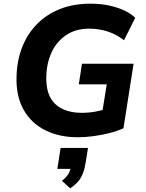

<svg xmlns="http://www.w3.org/2000/svg" viewBox="-20 -736 792 1045"><path d="M403 11Q302 11 225.5 -27.5Q149 -66 108 -139.5Q67 -213 70 -318Q72 -405 100 -477.5Q128 -550 180 -603.5Q232 -657 305.5 -686.5Q379 -716 474 -716Q527 -716 573.5 -706Q620 -696 656.5 -679Q693 -662 716 -639L655 -517Q614 -549 566.5 -564.5Q519 -580 465 -580Q393 -580 341.5 -546Q290 -512 262 -453.5Q234 -395 232 -320Q229 -219 280 -170.5Q331 -122 426 -122Q464 -122 499 -128.5Q534 -135 568 -146L530 -85L561 -277H409L426 -389H707L652 -38Q617 -22 575 -11.5Q533 -1 489 5Q445 11 403 11ZM362 289 317 248Q342 229 353 209Q364 189 368 166L395 183H292L310 69H459L446 150Q439 196 421.5 228.5Q404 261 362 289Z"/></svg>

Font: Nunito Sans 11pt ExtraBold
Style: Italic
Weight: 800
Italic angle: -9°
Version: Version 3.101;gftools[0.9.27]